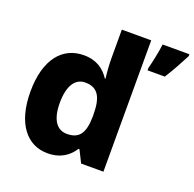

<svg xmlns="http://www.w3.org/2000/svg" viewBox="-134 -897 1055 1044"><g transform="rotate(20 394.0 -375.0)"><path d="M246 10C323 10 369 -26 397 -70H403L438 0H567V-760H397V-598C397 -557 401 -505 405 -479H401C371 -524 327 -559 252 -559C129 -559 45 -462 45 -274C45 -88 128 10 246 10ZM788 -749V-760H633C628 -717 614 -652 604 -614V-600H704C739 -656 764 -703 788 -749ZM310 -125C252 -125 216 -172 216 -271C216 -371 252 -422 309 -422C386 -422 410 -369 410 -272V-257C408 -168 382 -125 310 -125Z"/></g></svg>

Font: Noto Sans Lao ExtraBold
Style: Regular
Weight: 800
Designer: Monotype Design Team
Foundry: Monotype Imaging Inc.
Version: Version 2.003